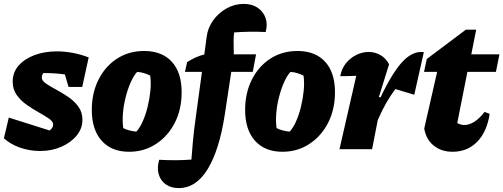

<svg xmlns="http://www.w3.org/2000/svg" viewBox="-25 -764 2577 983"><path d="M-5 -56 20 -162 229 -96Q247 -109 247 -126Q247 -142 226 -156.5Q205 -171 174.5 -188Q144 -205 113 -226.5Q82 -248 61 -277Q40 -306 40 -346Q40 -394 70.5 -428.5Q101 -463 152 -482Q203 -501 267 -501Q305 -501 346.5 -493.5Q388 -486 429 -470L396 -319H326L307 -383Q256 -390 201 -390Q199 -390 197 -390Q189 -379 189 -367Q189 -351 210 -336.5Q231 -322 262 -305.5Q293 -289 324 -268Q355 -247 376 -218.5Q397 -190 397 -150Q397 -106 367.5 -70Q338 -34 289 -12.5Q240 9 180 9Q127 9 78 -8Q29 -25 -5 -56Z M636 13Q546 13 495.5 -43.5Q445 -100 445 -201Q445 -288 479.5 -356.5Q514 -425 574.5 -464Q635 -503 713 -503Q804 -503 854.5 -448Q905 -393 905 -292Q905 -204 870 -135.5Q835 -67 774 -27Q713 13 636 13ZM673 -90Q691 -109 706 -143Q721 -177 731 -218Q741 -259 745 -300.5Q749 -342 744 -377Q728 -385 711 -390Q694 -395 677 -396Q659 -376 644 -342Q629 -308 618.5 -267Q608 -226 604.5 -184.5Q601 -143 606 -108Q634 -94 673 -90Z M890 199Q851 199 824 180Q797 161 787.5 128Q778 95 790 54Q875 59 955 53Q959 2 962 -32.5Q965 -67 968.5 -96Q972 -125 977 -161L1009 -396H922L933 -446Q978 -475 1021 -485L1033 -575Q1039 -622 1066.5 -660Q1094 -698 1135 -721Q1176 -744 1223 -744Q1265 -744 1294 -724.5Q1323 -705 1334.5 -672.5Q1346 -640 1335 -600Q1253 -604 1174 -598Q1171 -578 1171 -553.5Q1171 -529 1172 -486H1286L1269 -396H1159L1126 -178Q1098 4 1038.5 101.5Q979 199 890 199Z M1421 13Q1331 13 1280.5 -43.5Q1230 -100 1230 -201Q1230 -288 1264.5 -356.5Q1299 -425 1359.5 -464Q1420 -503 1498 -503Q1589 -503 1639.5 -448Q1690 -393 1690 -292Q1690 -204 1655 -135.5Q1620 -67 1559 -27Q1498 13 1421 13ZM1458 -90Q1476 -109 1491 -143Q1506 -177 1516 -218Q1526 -259 1530 -300.5Q1534 -342 1529 -377Q1513 -385 1496 -390Q1479 -395 1462 -396Q1444 -376 1429 -342Q1414 -308 1403.5 -267Q1393 -226 1389.5 -184.5Q1386 -143 1391 -108Q1419 -94 1458 -90Z M1713 0 1799 -376Q1772 -374 1717 -374Q1724 -413 1746.5 -440.5Q1769 -468 1799.5 -483Q1830 -498 1863 -498Q1894 -498 1922 -482.5Q1950 -467 1967 -435L1915 -268L1923 -265Q1986 -397 2038.5 -451Q2091 -505 2145 -497L2096 -279L1999 -308Q1975 -276 1952.5 -237Q1930 -198 1909 -149L1880 0Z M2292 13Q2234 13 2195 -19Q2156 -51 2147 -106L2213 -396H2146L2160 -462L2360 -612H2413L2388 -486H2532L2514 -396H2368L2316 -134Q2334 -124 2352 -124Q2404 -124 2456 -191L2482 -181Q2468 -89 2418 -38Q2368 13 2292 13Z"/></svg>

Font: Piazzolla ExtraBold
Style: Italic
Weight: 800
Italic angle: -11.3°
Designer: Juan Pablo del Peral
Foundry: Huerta Tipografica
Version: Version 1.330